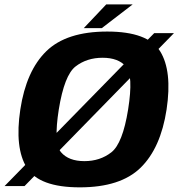

<svg xmlns="http://www.w3.org/2000/svg" viewBox="-58 -820 786 846"><path d="M-38 0H50L708.5 -674H621.5ZM293.5 5.5Q473 5.5 561.5 -81Q650 -167.5 676 -337.5Q701.5 -507.5 647.5 -594.2Q593.5 -681 414.5 -681Q235 -681 146.2 -594.5Q57.5 -508 31.5 -337.5Q6 -168 60 -81.2Q114 5.5 293.5 5.5ZM314 -110Q244.5 -110 211 -149.2Q177.5 -188.5 201 -337.5Q225.5 -489 275 -527.2Q324.5 -565.5 394 -565.5Q463 -565.5 496.8 -527.2Q530.5 -489 506.5 -337.5Q482.5 -188 432.8 -149Q383 -110 314 -110ZM311 -696H390.5L526.5 -800.5H410Z"/></svg>

Font: Anybody Thin
Style: Bold Italic
Weight: 700
Italic angle: -10°
Version: Version 1.113;gftools[0.9.25]